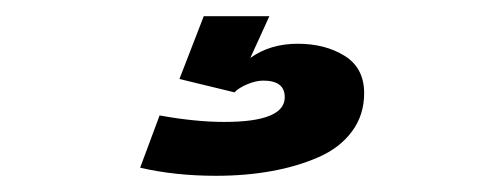

<svg xmlns="http://www.w3.org/2000/svg" viewBox="-20 -20 610 237"><path d="M231.5 0H312.5L289 51.5Q313.5 34 347.5 34Q381.5 34 405.5 49Q429.5 64 429.5 95Q429.5 122 414.5 142.2Q399.5 162.5 373.2 174Q347 185.5 315.2 191.2Q283.5 197 246.5 197Q196 197 153 187L177 122.5Q221 130.5 257 130.5Q331.5 130.5 331.5 100Q331.5 79.5 305 79.5Q296 79.5 285.2 84Q274.5 88.5 269.5 94L201.5 77.5Z"/></svg>

Font: League Mono Narrow SemiBold
Style: Regular
Weight: 600
Width: 3
Designer: Tyler Finck
Foundry: The League of Moveable Type / Tyler Finck
Version: Version 2.210